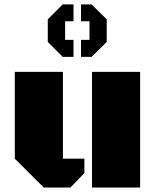

<svg xmlns="http://www.w3.org/2000/svg" viewBox="-20 -841 699 861"><path d="M176.3 0 46.4 -129.4V-518.6H262.2V-129.4H358.4V-64.9L295.9 0ZM392.6 0V-518.6H608.4V0ZM343.3 -585.9V-662.1H381.3V-745.6H343.3V-821.3H390.6L458.5 -754.4V-652.8L390.6 -585.9ZM261.2 -585.9 194.3 -652.8V-754.4L261.2 -821.3H309.6V-745.6H272V-662.1H309.6V-585.9Z"/></svg>

Font: Black Ops One
Style: Regular
Weight: 400
Designer: James Grieshaber, Eben Sorkin
Foundry: Sorkin Type Co.
Version: Version 1.004; ttfautohint (v1.8.4.7-5d5b)